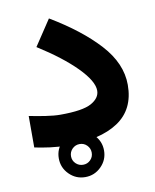

<svg xmlns="http://www.w3.org/2000/svg" viewBox="-76 -575 623 771"><g transform="rotate(-10 235.0 -189.5)"><path d="M117.7 44.4Q117.7 6.3 144.8 -20.8Q171.9 -47.9 210 -47.9Q248 -47.9 275.1 -20.8Q302.2 6.3 302.2 44.4Q302.2 82.5 275.1 109.6Q248 136.7 210 136.7Q171.9 136.7 144.8 109.6Q117.7 82.5 117.7 44.4ZM167.5 44.4Q167.5 62 179.9 74.2Q192.4 86.4 210 86.4Q227.5 86.4 239.7 74.2Q252 62 252 44.4Q252 26.9 239.7 14.4Q227.5 2 210 2Q192.4 2 179.9 14.4Q167.5 26.9 167.5 44.4ZM28.3 -144.5Q59.1 -138.2 94.2 -132.8Q129.4 -127.4 154.8 -127.4Q246.1 -127.4 281.5 -147.2Q316.9 -167 316.9 -197.3Q316.9 -235.8 260.5 -293Q204.1 -350.1 106.9 -411.6L176.3 -516.1Q298.3 -443.4 370.1 -364.7Q441.9 -286.1 441.9 -198.7Q441.9 -98.6 368.4 -49.8Q294.9 -1 161.1 -1Q124.5 -1 91.6 -5.4Q58.6 -9.8 28.3 -16.1Z"/></g></svg>

Font: Vazir WOL-UI
Style: Bold-WOL-UI
Weight: 700
Designer: Saber Rastikerdar
Foundry: Saber Rastikerdar
Version: Version 30.1.0